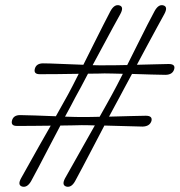

<svg xmlns="http://www.w3.org/2000/svg" viewBox="-20 -721 696 744"><path d="M296.5 -236Q282 -235.5 260.5 -235.2Q239 -235 214 -234.5Q192.5 -194 170.2 -151.2Q148 -108.5 129.5 -73.2Q111 -38 100.5 -19Q85.5 7 66 2Q47 -3.5 61.5 -30Q72 -48.5 90.5 -81.8Q109 -115 131.5 -155Q154 -195 176.5 -234Q137.5 -233.5 101.5 -233.2Q65.5 -233 46.5 -233Q21 -232.5 26.5 -254Q32 -275 58 -275Q78 -275 116.8 -273.5Q155.5 -272 196.5 -270.5Q211 -296 223.2 -318.2Q235.5 -340.5 244 -355.5Q251.5 -369.5 262.2 -390Q273 -410.5 285 -435Q241.5 -434 199.2 -433.8Q157 -433.5 135 -433.5Q109.5 -433 115 -454.5Q120.5 -475 146 -475.5Q168.5 -475.5 213.2 -473.5Q258 -471.5 303 -470Q323 -509.5 343.2 -550.5Q363.5 -591.5 380.8 -625.2Q398 -659 408 -678Q423.5 -706 443 -700Q461.5 -694.5 446 -666Q435.5 -647.5 418.2 -615.5Q401 -583.5 380.2 -545Q359.5 -506.5 339 -468.5Q355 -468 369 -467.8Q383 -467.5 394 -468Q408 -468 428.8 -468.2Q449.5 -468.5 473 -469Q493 -509 513.5 -550Q534 -591 551.2 -625Q568.5 -659 579 -678Q594.5 -706 613.5 -700Q632 -694.5 616.5 -666Q606 -647.5 589 -615.8Q572 -584 551.2 -546Q530.5 -508 510.5 -470Q547.5 -471 581.5 -471.8Q615.5 -472.5 633.5 -473Q660.5 -473 655 -453Q649 -431.5 621.5 -431Q602 -431.5 566 -432.2Q530 -433 491.5 -434.5Q476.5 -407 464 -383.5Q451.5 -360 443 -344Q435.5 -330.5 425.2 -311.2Q415 -292 402.5 -269Q444.5 -270 484.5 -271.2Q524.5 -272.5 545 -272.5Q571.5 -272.5 567 -252.5Q560.5 -231.5 533 -230.5Q511 -231 469 -232.2Q427 -233.5 384.5 -234.5Q363 -193.5 340.8 -151Q318.5 -108.5 300 -73.2Q281.5 -38 271 -19Q256.5 7 237 2Q218 -3.5 232 -30Q242.5 -48.5 261.2 -81.8Q280 -115 302.5 -155.2Q325 -195.5 347.5 -235Q332.5 -235.5 319.2 -235.8Q306 -236 296.5 -236ZM272 -344Q265 -330.5 254.8 -311.2Q244.5 -292 232 -269Q254 -268 273 -267.8Q292 -267.5 305.5 -267.5Q317 -267.5 332.5 -267.8Q348 -268 366 -268.5Q381 -295 393.5 -317.5Q406 -340 414.5 -355.5Q422.5 -370 433.2 -390.5Q444 -411 456 -435Q435 -435.5 416.5 -436Q398 -436.5 385 -436.5Q373 -436 356.8 -435.8Q340.5 -435.5 321 -435.5Q306.5 -407.5 293.8 -383.8Q281 -360 272 -344Z"/></svg>

Font: Fraunces 72pt S050
Style: Italic
Weight: 400
Italic angle: -16°
Version: Version 1.000; ttfautohint (v1.8.3)